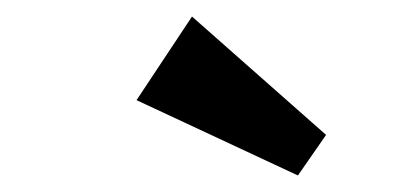

<svg xmlns="http://www.w3.org/2000/svg" viewBox="-20 -720 480 232"><path d="M374 -557 340 -508 145 -599 212 -700Z"/></svg>

Font: Zilla Slab Bold
Style: Bold
Weight: 700
Designer: Typotheque.com
Foundry: Typotheque type foundry
Version: Version 1.1; 2017; ttfautohint (v1.6)